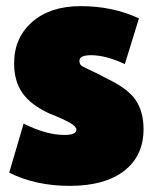

<svg xmlns="http://www.w3.org/2000/svg" viewBox="-20 -579 525 626"><path d="M190 -139Q229 -139 229 -156Q229 -166 210 -177.5Q191 -189 141 -209Q80 -237 53 -276Q26 -315 26 -372Q26 -456 85 -507.5Q144 -559 243 -559Q348 -559 433 -519Q425 -494 410 -444.5Q395 -395 387 -370Q325 -399 277 -399Q239 -399 239 -381Q239 -374 241.5 -369.5Q244 -365 251.5 -361Q259 -357 267 -353.5Q275 -350 291.5 -342Q308 -334 324 -325Q395 -292 421.5 -254Q448 -216 448 -158Q448 -71 385 -22Q322 27 207 27Q96 27 10 -16L57 -176Q131 -139 190 -139Z"/></svg>

Font: Repo
Style: ExtraBlack
Weight: 1000
Designer: Stefan Peev
Foundry: Context Ltd
Version: Version 001.000